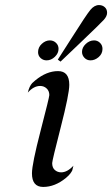

<svg xmlns="http://www.w3.org/2000/svg" viewBox="-20 -720 439 751"><path d="M88.9 -357.9Q94.7 -382.8 106 -395Q110.8 -398.9 118.2 -405.8Q162.1 -441.9 207 -441.9Q251 -441.9 251 -388.2Q251 -352.1 217.5 -221.9Q184.1 -91.8 184.1 -82Q184.1 -64 194.6 -54.9Q205.1 -45.9 219.2 -45.9Q243.2 -45.9 267.1 -71.8Q264.2 -57.6 262.7 -53.7Q261.2 -49.8 255.6 -42Q250 -34.2 237.8 -23.9Q194.8 11.2 148.9 11.2Q105 11.2 105 -42Q105 -78.1 138.9 -209Q172.9 -339.8 172.9 -348.1Q172.9 -364.3 162.4 -374Q151.9 -383.8 137.2 -383.8Q111.8 -383.8 88.9 -357.9ZM128.9 -516.1Q128.9 -535.2 143.6 -548.6Q158.2 -562 174.8 -562Q189 -562 199 -552.5Q209 -543 209 -528.8Q209 -511.7 194.6 -497.8Q180.2 -483.9 162.1 -483.9Q148.9 -483.9 138.9 -492.9Q128.9 -502 128.9 -516.1ZM206.1 -486.8Q227.1 -520 259.8 -570.8Q317.9 -662.6 333.5 -681.4Q349.1 -700.2 367.2 -700.2Q380.4 -700.2 389.6 -692.1Q398.9 -684.1 398.9 -669.9Q398.9 -656.7 386 -642.3Q373 -627.9 289.1 -547.9Q245.1 -505.9 216.8 -479ZM300.8 -517.1Q300.8 -534.2 315.4 -548.1Q330.1 -562 348.1 -562Q361.3 -562 371.1 -552.5Q380.9 -543 380.9 -528.8Q380.9 -509.8 366 -496.8Q351.1 -483.9 334 -483.9Q319.8 -483.9 310.3 -493.9Q300.8 -503.9 300.8 -517.1Z"/></svg>

Font: CMU Classical Serif
Style: Italic
Weight: 500
Italic angle: -14.04°
Version: Version 0.7.0